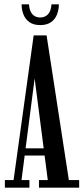

<svg xmlns="http://www.w3.org/2000/svg" viewBox="-20 -864 385 884"><path d="M2.5 0V-35H42.5L135 -701H194.5L297 -35H344.5V0H159.5V-35H200L139.5 -503L79 -35H115.5V0ZM80.5 -148V-181H199V-148ZM165 -748.5Q134.5 -748.5 115.5 -762Q96.5 -775.5 88 -797.5Q79.5 -819.5 79.5 -844H113.5Q115.5 -813.5 129 -798.5Q142.5 -783.5 165 -783.5Q187.5 -783.5 201.2 -798.5Q215 -813.5 217 -844H251Q251 -819.5 242.5 -797.5Q234 -775.5 215 -762Q196 -748.5 165 -748.5Z"/></svg>

Font: Imbue Thin 10pt Medium
Style: Regular
Weight: 500
Version: Version 1.102